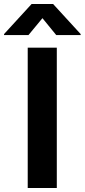

<svg xmlns="http://www.w3.org/2000/svg" viewBox="-80 -947 426 967"><path d="M206.1 0H59.6V-707H206.1ZM133.8 -855.5 63.5 -770.5H-59.6V-775.4L79.1 -926.8H187.5L326.2 -775.4V-770.5H203.1Z"/></svg>

Font: WEMIX Pretendard
Style: Bold
Weight: 700
Designer: Base glyphs from Inter by Rasmus Andersson; Hangeul glyphs from Noto Sans CJK(Source Han Sans) by Jang Soo-young and Kan
Foundry: Kil Hyung-jin
Version: Version 1.000